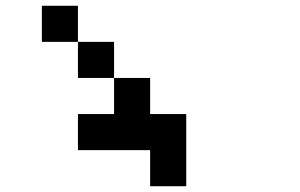

<svg xmlns="http://www.w3.org/2000/svg" viewBox="-20 -770 1040 665"><path d="M125 -625V-750H250V-625ZM250 -250V-375H375V-500H500V-375H625V-125H500V-250ZM250 -625H375V-500H250Z"/></svg>

Font: Galmuri7 Regular
Style: Regular
Weight: 400
Designer: Lee Minseo (quiple)
Version: Version 2.399;hotconv 1.1.1;makeotfexe 2.6.0 DEVELOPMENT